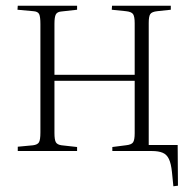

<svg xmlns="http://www.w3.org/2000/svg" viewBox="-20 -527 671 670"><path d="M585 123 580 73Q577 44 569.5 28Q562 12 547.5 6Q533 0 510 0H372V-14L419 -20Q439 -22 444.5 -30.5Q450 -39 450 -62V-245H170V-63Q170 -39 175 -30.5Q180 -22 195 -20L249 -14V0H42V-15L95 -20Q111 -22 116 -30.5Q121 -39 121 -65V-443Q121 -469 116.5 -478Q112 -487 96 -488L41 -493L42 -507H249V-493L195 -487Q180 -486 175 -477Q170 -468 170 -444V-266H450V-446Q450 -469 444.5 -477.5Q439 -486 419 -488L370 -493L371 -507H576V-493L529 -488Q510 -486 504.5 -478Q499 -470 499 -447V-21H600L601 121Z"/></svg>

Font: Literata 60pt ExtraLight
Style: Regular
Weight: 250
Designer: Latin by Veronika Burian and Jose Scaglione. Greek by Irene Vlachou. Cyrillic by Vera Evstafieva.
Foundry: TypeTogether
Version: Version 3.103;gftools[0.9.29]